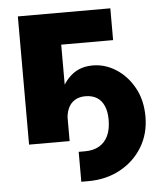

<svg xmlns="http://www.w3.org/2000/svg" viewBox="-51 -582 681 799"><g transform="rotate(-5 289.0 -182.0)"><path d="M256.3 172.9V47.9H282.7Q317.9 47.9 342.3 33.7Q366.7 19.5 379.4 -7.6Q392.1 -34.7 392.1 -74.2Q392.1 -108.4 381.8 -132.1Q371.6 -155.8 352.1 -168Q332.5 -180.2 303.7 -180.2Q277.8 -180.2 259.3 -168.7Q240.7 -157.2 231.2 -135Q221.7 -112.8 221.7 -80.6H185.5Q185.5 -144.5 203.6 -195.3Q221.7 -246.1 257.3 -275.6Q293 -305.2 345.7 -305.2Q397 -305.2 442.6 -276.1Q488.3 -247.1 517.1 -195.1Q545.9 -143.1 545.9 -74.2Q545.9 -2.4 511.7 53.5Q477.5 109.4 418.7 141.1Q359.9 172.9 285.6 172.9ZM439.5 -535.6V-402.8H222.7V0H53.2V-535.6Z"/></g></svg>

Font: Inter 20pt ExtraBold
Style: Regular
Weight: 800
Version: Version 4.001;git-66647c0bb